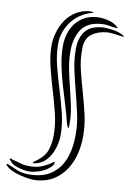

<svg xmlns="http://www.w3.org/2000/svg" viewBox="-77 -769 552 809"><g transform="rotate(5 199.5 -364.5)"><path d="M300 -707Q320 -707 346 -699.5Q372 -692 388 -675Q399 -665 385 -669Q371 -671 356.5 -675.5Q342 -680 325 -680Q263 -681 235 -644.5Q207 -608 203 -552Q200 -513 204.5 -474.5Q209 -436 215 -398Q221 -360 225.5 -322Q230 -284 226 -245Q225 -234 223.5 -232Q222 -230 220.5 -233Q219 -236 217.5 -241.5Q216 -247 215 -251Q209 -291 200 -331.5Q191 -372 183 -413Q175 -454 170.5 -495Q166 -536 170 -578Q173 -605 183 -628.5Q193 -652 209.5 -669.5Q226 -687 249 -697Q272 -707 300 -707ZM122 -575Q125 -602 136 -629.5Q147 -657 165.5 -679.5Q184 -702 210.5 -715.5Q237 -729 270 -729Q271 -729 275.5 -728.5Q280 -728 283.5 -727Q287 -726 286.5 -725Q286 -724 279 -723Q252 -718 229 -705Q206 -692 189 -673Q172 -654 161.5 -630.5Q151 -607 149 -582Q145 -534 153 -485.5Q161 -437 171.5 -389Q182 -341 189.5 -292.5Q197 -244 193 -196Q191 -177 184 -156Q177 -135 165.5 -117Q154 -99 137 -86.5Q120 -74 99 -71Q83 -69 85.5 -72.5Q88 -76 97 -81Q133 -101 146.5 -128Q160 -155 164 -195Q168 -241 160.5 -289Q153 -337 143 -385Q133 -433 125.5 -480.5Q118 -528 122 -575ZM95 -21Q137 -21 166 -36.5Q195 -52 214 -77.5Q233 -103 243 -136.5Q253 -170 256 -206Q260 -251 254 -296Q248 -341 240.5 -385.5Q233 -430 227 -475Q221 -520 225 -566Q229 -612 253.5 -639Q278 -666 327 -666Q344 -666 370.5 -660Q397 -654 414 -643Q432 -631 411 -636Q399 -639 380 -643Q361 -647 351 -647Q312 -647 284 -630Q256 -613 252 -570Q247 -524 254 -478.5Q261 -433 270 -387Q279 -341 285.5 -295Q292 -249 288 -203Q285 -165 273 -129Q261 -93 239 -64Q217 -35 184.5 -17.5Q152 0 108 0Q96 0 77 -4Q58 -8 39 -14.5Q20 -21 3.5 -30.5Q-13 -40 -21 -51Q-30 -61 -15 -56Q2 -47 26.5 -34Q51 -21 95 -21ZM89 -56Q114 -56 135 -64Q156 -72 178 -85V-82Q178 -73 168.5 -64.5Q159 -56 145 -49Q131 -42 113.5 -38Q96 -34 78 -34Q71 -34 59 -36.5Q47 -39 34.5 -43.5Q22 -48 11 -54Q0 -60 -4 -68Q-15 -80 -11 -81.5Q-7 -83 0 -78Q16 -73 36.5 -64.5Q57 -56 89 -56Z"/></g></svg>

Font: Akronim
Style: Regular
Weight: 400
Designer: Grzegorz Klimczewski
Foundry: Fonty.PL
Version: Version 1.001